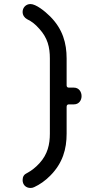

<svg xmlns="http://www.w3.org/2000/svg" viewBox="-20 -744 470 951"><path d="M346 -227C371 -227 384 -247 384 -268C384 -289 371 -310 346 -310H321C314 -310 310 -314 310 -321V-454C310 -530 291 -600 228 -663C202 -689 158 -724 131 -724C108 -724 92 -706 92 -685C92 -669 101 -656 114 -649C137 -638 155 -624 175 -601C216 -556 227 -510 227 -454V-82C227 -29 216 20 176 64C156 86 135 102 114 113C99 120 92 131 92 148C92 171 108 187 131 187C137 187 143 186 149 183C177 170 203 152 228 127C291 64 310 -6 310 -82V-215C310 -223 314 -227 321 -227Z"/></svg>

Font: Fabada
Style: Regular
Weight: 400
Designer: deFharo
Foundry: deFharo.com
Version: Version 4.000 2011 initial release